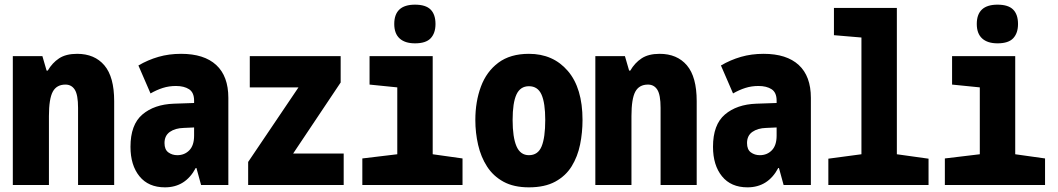

<svg xmlns="http://www.w3.org/2000/svg" viewBox="-20 -794 4540 824"><path d="M35 0V-553H162L180 -491H185Q204 -524 233.5 -543.5Q263 -563 311 -563Q386 -563 428 -513.5Q470 -464 470 -360V0H315V-331Q315 -387 301 -409Q287 -431 261 -431Q223 -431 206.5 -400.5Q190 -370 190 -296V0Z M688 10Q617 10 578.5 -37.5Q540 -85 540 -164Q540 -259 591 -302.5Q642 -346 726 -349L813 -352V-362Q813 -397 791.5 -411Q770 -425 735 -425Q705 -425 678.5 -416.5Q652 -408 626 -393L574 -513Q615 -537 660 -550Q705 -563 757 -563Q856 -563 908 -515Q960 -467 960 -374V0H843L823 -73H820Q776 10 688 10ZM741 -128Q772 -128 792.5 -149Q813 -170 813 -212V-247L768 -245Q732 -244 709 -228Q686 -212 686 -180Q686 -152 702.5 -140Q719 -128 741 -128Z M1045 0V-99L1261 -419H1052V-553H1442V-440L1238 -135H1455V0Z M1761 -608Q1718 -608 1695 -629Q1672 -650 1672 -691Q1672 -774 1761 -774Q1807 -774 1828 -753Q1849 -732 1849 -691Q1849 -652 1828.5 -630Q1808 -608 1761 -608ZM1535 0V-114L1685 -132V-419L1566 -431V-553H1837V-132L1965 -114V0Z M2250 10Q2185 10 2141 -14Q2097 -38 2070.5 -79Q2044 -120 2032 -172Q2020 -224 2020 -279Q2020 -358 2044 -422.5Q2068 -487 2119 -525Q2170 -563 2250 -563Q2354 -563 2417 -489.5Q2480 -416 2480 -279Q2480 -225 2469.5 -173.5Q2459 -122 2433.5 -80.5Q2408 -39 2363 -14.5Q2318 10 2250 10ZM2250 -128Q2289 -128 2304.5 -166Q2320 -204 2320 -279Q2320 -352 2304 -388Q2288 -424 2250 -424Q2213 -424 2196.5 -388.5Q2180 -353 2180 -279Q2180 -205 2196.5 -166.5Q2213 -128 2250 -128Z M2535 0V-553H2662L2680 -491H2685Q2704 -524 2733.5 -543.5Q2763 -563 2811 -563Q2886 -563 2928 -513.5Q2970 -464 2970 -360V0H2815V-331Q2815 -387 2801 -409Q2787 -431 2761 -431Q2723 -431 2706.5 -400.5Q2690 -370 2690 -296V0Z M3188 10Q3117 10 3078.5 -37.5Q3040 -85 3040 -164Q3040 -259 3091 -302.5Q3142 -346 3226 -349L3313 -352V-362Q3313 -397 3291.5 -411Q3270 -425 3235 -425Q3205 -425 3178.5 -416.5Q3152 -408 3126 -393L3074 -513Q3115 -537 3160 -550Q3205 -563 3257 -563Q3356 -563 3408 -515Q3460 -467 3460 -374V0H3343L3323 -73H3320Q3276 10 3188 10ZM3241 -128Q3272 -128 3292.5 -149Q3313 -170 3313 -212V-247L3268 -245Q3232 -244 3209 -228Q3186 -212 3186 -180Q3186 -152 3202.5 -140Q3219 -128 3241 -128Z M3535 0V-113L3677 -132V-633L3559 -643V-760H3829V-132L3965 -113V0Z M4261 -608Q4218 -608 4195 -629Q4172 -650 4172 -691Q4172 -774 4261 -774Q4307 -774 4328 -753Q4349 -732 4349 -691Q4349 -652 4328.5 -630Q4308 -608 4261 -608ZM4035 0V-114L4185 -132V-419L4066 -431V-553H4337V-132L4465 -114V0Z"/></svg>

Font: Noto Sans Mono ExtraCondensed Black
Style: Regular
Weight: 900
Width: 2
Designer: Monotype Design Team
Foundry: Monotype Imaging Inc.
Version: Version 2.014